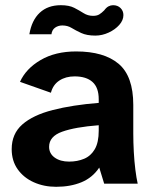

<svg xmlns="http://www.w3.org/2000/svg" viewBox="-20 -707 592 739"><path d="M196 12Q149 12 110 -5.5Q71 -23 48 -55.5Q25 -88 25 -133Q25 -192 66 -228Q107 -264 183 -283.5Q259 -303 360 -311V-325Q360 -370 336 -391.5Q312 -413 267 -413Q233 -413 208.5 -397Q184 -381 176 -350L57 -392Q80 -443 136.5 -476Q193 -509 273 -509Q380 -509 436.5 -461.5Q493 -414 493 -303V-193Q493 -159 495 -122.5Q497 -86 501 -54Q505 -22 510 0H381L362 -62Q336 -23 293.5 -5.5Q251 12 196 12ZM246 -85Q278 -85 304 -96Q330 -107 345 -133Q360 -159 360 -204V-225Q269 -218 219 -200Q169 -182 169 -142Q169 -116 190.5 -100.5Q212 -85 246 -85ZM347 -570Q314 -570 292.5 -580Q271 -590 255.5 -599.5Q240 -609 220 -609Q204 -609 192 -600.5Q180 -592 178 -575H93Q102 -629 133 -658Q164 -687 214 -687Q246 -687 265.5 -677Q285 -667 301.5 -656.5Q318 -646 338 -646Q353 -646 362 -651.5Q371 -657 381 -667Q389 -678 397.5 -682.5Q406 -687 415 -687Q433 -687 444 -676Q455 -665 455 -649Q455 -629 439 -611Q423 -593 398 -581.5Q373 -570 347 -570Z"/></svg>

Font: Atkinson Hyperlegible Next
Style: Bold
Weight: 700
Designer: Elliott Scott, Megan Eiswerth, Linus Boman, Theodore Petrosky, Letters from Sweden
Foundry: Applied Design Works, Letters from Sweden
Version: Version 2.001